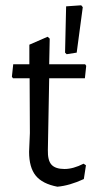

<svg xmlns="http://www.w3.org/2000/svg" viewBox="-20 -700 359 726"><path d="M296 -81C270 -67.7 246 -61 224 -61C201.3 -61 185 -66.3 175 -77C165 -87.7 160.3 -106.3 161 -133L166 -404H301L306 -451L302 -457H166L168 -554L160 -561L91 -531V-457H30L25 -410L29 -404H92L93 -197L90 -126C90 -86.7 98.3 -56.7 115 -36C131.7 -15.3 159 -1.3 197 6C227.7 3.3 261 -6.3 297 -23L305 -75ZM270 -501 293 -673 287 -680 230 -676 226 -501 232 -495Z"/></svg>

Font: Alegreya Sans
Style: Regular
Weight: 400
Designer: Juan Pablo del Peral
Foundry: Huerta Tipografica
Version: Version 1.000;PS 001.000;hotconv 1.0.70;makeotf.lib2.5.58329